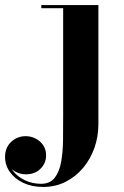

<svg xmlns="http://www.w3.org/2000/svg" viewBox="-138 -480 490 760"><path d="M32.5 260Q-11.5 260 -45.5 244Q-79.5 228 -98.8 201Q-118 174 -118 141Q-118 104.5 -94 81.8Q-70 59 -36 59Q-16 59 2.5 68.2Q21 77.5 32.8 94.5Q44.5 111.5 44.5 135.5Q44.5 165.5 22.5 187.8Q0.5 210 -35.5 210Q-57.5 210 -76 200Q-94.5 190 -105.8 174.2Q-117 158.5 -117 141H-105.5Q-105.5 171.5 -87.2 195.5Q-69 219.5 -39.5 233.5Q-10 247.5 24.5 247.5Q60 247.5 78.5 223.8Q97 200 104 160.8Q111 121.5 111.5 74Q112 26.5 112 -21V-447.5H25.5V-460H251.5V11.5Q251.5 60.5 235.8 105.2Q220 150 190.8 184.8Q161.5 219.5 121.5 239.8Q81.5 260 32.5 260Z"/></svg>

Font: Bodoni Moda 18pt
Style: Bold
Weight: 700
Designer: Owen Earl
Foundry: indestructible type
Version: Version 2.004